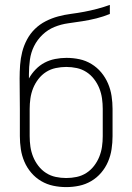

<svg xmlns="http://www.w3.org/2000/svg" viewBox="-20 -755 540 783"><path d="M250 8Q223 8 197 2.5Q171 -3 148 -16.5Q125 -30 107.5 -50.5Q90 -71 79.5 -95.5Q69 -120 65 -146.5Q61 -173 61 -200V-311Q61 -342 60.5 -373Q60 -404 60 -435Q60 -463 62 -490Q64 -517 70.5 -543Q77 -569 90 -593.5Q103 -618 122.5 -637Q142 -656 166.5 -668.5Q191 -681 217 -688Q243 -695 270 -698.5Q297 -702 323.5 -707Q350 -712 376.5 -719Q403 -726 428 -735V-698Q401 -687 373 -680Q345 -673 316 -668.5Q287 -664 258 -660Q229 -656 202 -645Q175 -634 153.5 -613.5Q132 -593 119 -567Q106 -541 102 -511.5Q98 -482 98 -453V-435Q109 -455 125.5 -472Q142 -489 162 -499.5Q182 -510 205 -514.5Q228 -519 251 -519Q278 -519 304 -513.5Q330 -508 353 -494Q376 -480 393 -459.5Q410 -439 420.5 -414.5Q431 -390 435 -363.5Q439 -337 439 -311V-200Q439 -173 435 -146.5Q431 -120 420.5 -95.5Q410 -71 392.5 -50.5Q375 -30 352 -16.5Q329 -3 303 2.5Q277 8 250 8ZM250 -29Q272 -29 293 -33.5Q314 -38 332 -49.5Q350 -61 363.5 -78.5Q377 -96 385 -116Q393 -136 396 -157Q399 -178 399 -200V-311Q399 -332 396 -353.5Q393 -375 385 -395Q377 -415 363.5 -432.5Q350 -450 332 -461.5Q314 -473 293 -477.5Q272 -482 250 -482Q229 -482 207.5 -477.5Q186 -473 168 -461.5Q150 -450 136.5 -432.5Q123 -415 115 -395Q107 -375 104 -353.5Q101 -332 101 -311V-200Q101 -178 104 -157Q107 -136 115 -116Q123 -96 136.5 -78.5Q150 -61 168 -49.5Q186 -38 207 -33.5Q228 -29 250 -29Z"/></svg>

Font: Iosevka SS18 Extralight
Style: Regular
Weight: 200
Monospace: yes
Designer: Belleve Invis
Foundry: Belleve Invis
Version: Version 25.1.1; ttfautohint (v1.8.4)